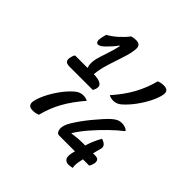

<svg xmlns="http://www.w3.org/2000/svg" viewBox="-223 -972 1247 1247"><g transform="rotate(45 400.0 -348.5)"><path d="M460 -416Q522 -486 559 -553.5Q596 -621 617 -700Q640 -709 664 -709Q710 -709 704 -666Q698 -632 676.5 -588.5Q655 -545 624 -502.5Q593 -460 557 -428Q531 -406 502 -406Q478 -406 460 -416ZM624 88Q616 90 607 91.5Q598 93 587 93Q565 93 554 75.5Q543 58 555 12L558 2H412Q396 2 389 -16Q382 -34 388 -59L389 -63Q393 -79 408.5 -105Q424 -131 446 -161.5Q468 -192 492.5 -221.5Q517 -251 539 -275.5Q561 -300 576 -313Q595 -330 610.5 -337Q626 -344 644 -344Q658 -344 672.5 -339.5Q687 -335 696 -326L695 -321Q655 -290 611.5 -247.5Q568 -205 527.5 -158.5Q487 -112 459 -67V-64Q508 -72 554 -72H578Q586 -99 597.5 -126Q609 -153 624 -179H629Q672 -163 666 -134L650 -72H670Q711 -72 702 -29Q700 -20 696.5 -12.5Q693 -5 689 2H631Q623 38 621.5 56Q620 74 624 88ZM380 -284Q319 -214 281.5 -146.5Q244 -79 224 0Q212 4 201.5 6.5Q191 9 177 9Q130 9 136 -34Q142 -68 163.5 -112Q185 -156 216 -198.5Q247 -241 283 -272Q309 -294 339 -294Q352 -294 362 -291.5Q372 -289 380 -284ZM118 -439H231L233 -443Q224 -454 227 -494Q229 -515 239.5 -547.5Q250 -580 262 -617Q274 -654 281 -688H276Q264 -671 250 -655Q236 -639 220 -623Q207 -610 195 -602Q183 -594 172 -594Q161 -594 156.5 -607.5Q152 -621 161 -656L166 -676Q201 -696 229 -721Q244 -735 259.5 -750.5Q275 -766 288 -784Q305 -790 329 -790Q350 -790 360.5 -779Q371 -768 368 -741Q364 -703 347 -652.5Q330 -602 312.5 -546.5Q295 -491 290 -439Q335 -438 354.5 -425.5Q374 -413 369 -392Q368 -382 364 -374.5Q360 -367 358 -362H144Q116 -362 108 -374.5Q100 -387 106 -410Q108 -420 111 -427Q114 -434 118 -439Z"/></g></svg>

Font: Recursive Sn Csl St
Style: Italic
Weight: 400
Italic angle: -15°
Version: Version 1.079;hotconv 1.0.112;makeotfexe 2.5.65598; ttfautoh